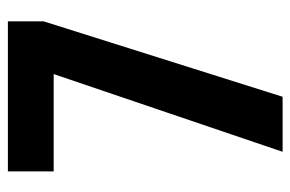

<svg xmlns="http://www.w3.org/2000/svg" viewBox="-148 -606 754 499"><g transform="rotate(-90 229.5 -357.0)"><path d="M84 0 286 -595H33V-714H423V-621L227 0Z"/></g></svg>

Font: Noto Sans Display ExtraCondensed
Style: Bold
Weight: 700
Width: 2
Designer: Monotype Design Team
Foundry: Monotype Imaging Inc.
Version: Version 2.003